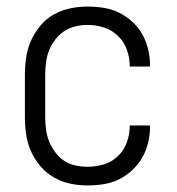

<svg xmlns="http://www.w3.org/2000/svg" viewBox="-20 -558 540 586"><path d="M247 8Q272 8 297 4Q322 0 344 -11Q366 -22 384.5 -39.5Q403 -57 415 -78.5Q427 -100 432.5 -124.5Q438 -149 438 -174Q438 -174 438 -174.5Q438 -175 438 -175H376Q376 -175 376 -175Q376 -175 376 -174Q376 -149 367.5 -124.5Q359 -100 340.5 -82Q322 -64 297.5 -56.5Q273 -49 247 -49Q229 -49 210 -53Q191 -57 175.5 -67.5Q160 -78 148.5 -93.5Q137 -109 130 -126.5Q123 -144 120.5 -162.5Q118 -181 118 -200V-330Q118 -349 120.5 -368Q123 -387 130 -404.5Q137 -422 148.5 -437Q160 -452 175.5 -462.5Q191 -473 210 -477.5Q229 -482 247 -482Q273 -482 297.5 -474Q322 -466 340.5 -448Q359 -430 367.5 -405.5Q376 -381 376 -356Q376 -356 376 -355.5Q376 -355 376 -355H438Q438 -355 438 -355.5Q438 -356 438 -357Q438 -381 432.5 -405.5Q427 -430 415 -452Q403 -474 384.5 -491Q366 -508 344 -519Q322 -530 297 -534Q272 -538 247 -538Q221 -538 194.5 -532.5Q168 -527 144.5 -514Q121 -501 103.5 -480Q86 -459 75 -434.5Q64 -410 60 -383.5Q56 -357 56 -330V-200Q56 -173 60 -146.5Q64 -120 75 -95.5Q86 -71 103.5 -50.5Q121 -30 144.5 -16.5Q168 -3 194.5 2.5Q221 8 247 8Z"/></svg>

Font: Iosevka SS09 Light
Style: Regular
Weight: 300
Monospace: yes
Designer: Belleve Invis
Foundry: Belleve Invis
Version: Version 5.2.1; ttfautohint (v1.8.3)